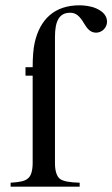

<svg xmlns="http://www.w3.org/2000/svg" viewBox="-20 -703 423 723"><path d="M76 -450V-418H103V-90C103 -61 97 -40 85 -31C74 -21 54 -17 20 -15V0H280V-15C243 -16 218 -20 205 -30C194 -39 187 -59 187 -88V-564C187 -622 202 -655 244 -655C266 -655 280 -643 297 -614C309 -594 321 -580 342 -580C364 -580 383 -599 383 -621C383 -642 370 -659 343 -671C321 -681 294 -683 279 -683C185 -683 131 -630 111 -544C105 -519 103 -484 103 -450Z"/></svg>

Font: STIXGeneral
Style: Regular
Weight: 400
Designer: MicroPress Inc., with final additions and corrections provided by Coen Hoffman, Elsevier (retired)
Version: Version 1.1.0